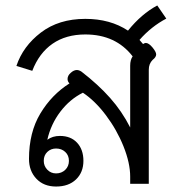

<svg xmlns="http://www.w3.org/2000/svg" viewBox="-20 -672 653 702"><path d="M513 -515Q524 -515 538 -498Q551 -482 551 -473Q551 -463 538 -453Q524 -439 524 -417V0H456V-26Q456 -76 431.5 -137Q407 -198 367 -251Q327 -304 283 -333Q235 -309 200.5 -263.5Q166 -218 153 -161Q172 -175 199 -175Q239 -175 262 -150Q285 -125 285 -84Q285 -42 258 -16Q231 10 185 10Q140 10 113 -18.5Q86 -47 86 -91Q86 -188 127.5 -257Q169 -326 234 -367Q227 -374 227 -383Q227 -396 239 -406Q250 -416 261 -416Q269 -416 278 -410Q339 -363 382.5 -314Q426 -265 456 -206V-432Q456 -453 465 -466Q403 -546 292 -546Q221 -546 172 -512Q123 -478 98 -413L40 -431Q64 -503 129.5 -553Q195 -603 292 -603Q383 -603 448 -560Q497 -621 555 -652L588 -604Q533 -575 490 -526L503 -511Q509 -515 513 -515ZM140 -84Q140 -65 153 -51.5Q166 -38 185 -38Q205 -38 218.5 -51Q232 -64 232 -84Q232 -104 218.5 -116.5Q205 -129 185 -129Q166 -129 153 -116.5Q140 -104 140 -84Z"/></svg>

Font: Niramit Light
Style: Regular
Weight: 300
Designer: Katatrad Aksorn Co.,Ltd.
Foundry: Cadson Demak Co.,Ltd.
Version: Version 1.000; ttfautohint (v1.6)